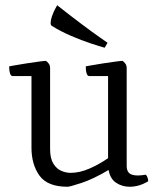

<svg xmlns="http://www.w3.org/2000/svg" viewBox="-20 -700 603 732"><path d="M238 12Q161 12 130.5 -30.5Q100 -73 100 -137V-410H29Q22 -410 19 -418Q16 -426 15.5 -435Q15 -444 15 -447Q15 -447 34 -450.5Q53 -454 79 -458Q105 -462 127 -465Q149 -468 155 -468Q160 -465 165.5 -458Q171 -451 171 -440V-131Q171 -96 183.5 -76Q196 -56 214 -48.5Q232 -41 249 -41Q284 -41 321.5 -57.5Q359 -74 392 -97V-410H321Q314 -410 311 -418Q308 -426 307.5 -435Q307 -444 307 -447Q307 -447 326 -450.5Q345 -454 371 -458Q397 -462 419 -465Q441 -468 447 -468Q452 -465 457.5 -458Q463 -451 463 -440V-67Q463 -49 472.5 -40Q482 -31 506 -31Q518 -31 536 -34Q541 -29 543 -21.5Q545 -14 545 -9Q511 12 474 12Q446 12 423 -3Q400 -18 394 -52Q335 -17 290.5 -2.5Q246 12 238 12ZM379 -518Q361 -523 326 -534.5Q291 -546 251.5 -563Q212 -580 178 -601Q173 -604 173 -613Q173 -623 178 -637.5Q183 -652 189.5 -664.5Q196 -677 198 -680Q246 -642 290 -609Q334 -576 362 -556.5Q390 -537 390 -537Z"/></svg>

Font: Mate
Style: Regular
Weight: 400
Designer: Eduardo Rodriguez Tunni
Foundry: Eduardo Rodriguez Tunni
Version: Version 1.003; ttfautohint (v1.8.4.7-5d5b);gftools[0.9.24]